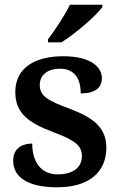

<svg xmlns="http://www.w3.org/2000/svg" viewBox="-20 -786 514 816"><path d="M184 -619V-606H241C300 -642 390 -721 415 -756V-766H277C256 -721 213 -657 184 -619ZM223 10C353 10 432 -50 432 -159C432 -243 376 -286 281 -322C180 -359 149 -379 149 -425C149 -468 183 -494 235 -494C294 -494 323 -455 323 -389C385 -389 413 -413 413 -454C413 -502 364 -547 249 -547C126 -547 45 -496 45 -395C45 -306 99 -265 205 -225C301 -189 328 -167 328 -122C328 -78 295 -45 225 -45C154 -45 117 -98 117 -176C86 -176 36 -164 36 -103C36 -35 95 10 223 10Z"/></svg>

Font: Noto Serif Tamil SemiBold
Style: Italic
Weight: 600
Italic angle: -12°
Designer: Indian Type Foundry, Tom Grace, and the Monotype Design Team
Foundry: Monotype Imaging Inc.
Version: Version 2.003